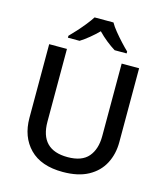

<svg xmlns="http://www.w3.org/2000/svg" viewBox="-135 -1045 1009 1159"><g transform="rotate(15 369.5 -465.5)"><path d="M650 -252Q650 -178 619 -118.5Q588 -59 525 -24.5Q462 10 366 10Q230 10 159 -62.5Q88 -135 88 -254V-714H199V-260Q199 -84 371 -84Q460 -84 500.5 -131.5Q541 -179 541 -261V-714H650ZM429 -941Q441 -919 463.5 -891.5Q486 -864 510.5 -837.5Q535 -811 554 -793V-781H479Q453 -797 424 -820Q395 -843 369 -870Q315 -816 260 -781H187V-793Q206 -812 229.5 -838Q253 -864 275 -891.5Q297 -919 311 -941Z"/></g></svg>

Font: Noto Sans Sora Sompeng Medium
Style: Regular
Weight: 500
Designer: Monotype Design Team. David Williams.
Foundry: Monotype Imaging Inc.
Version: Version 2.101; ttfautohint (v1.8.4.7-5d5b)